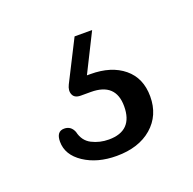

<svg xmlns="http://www.w3.org/2000/svg" viewBox="-57 -65 335 334"><g transform="rotate(-20 111.0 102.0)"><path d="M110.5 -8.5H143L107.5 62.5Q110.5 62.5 114 62.5Q152.5 62.5 175.5 81.5Q198.5 100.5 198.5 134.5Q198.5 169.5 174 190.8Q149.5 212 108.5 212Q73 212 48.5 195.8Q24 179.5 24 155Q24 136 38.5 136Q51 136 56 148.5Q60 166 74.2 173.2Q88.5 180.5 105.5 180.5Q150 180.5 150 135Q150 92 104 92H85.5Q74 92 70.8 84.2Q67.5 76.5 72.5 66.5Z"/></g></svg>

Font: Fraunces 72pt S100 Light
Style: Regular
Weight: 300
Version: Version 1.000; ttfautohint (v1.8.3)